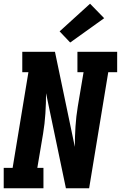

<svg xmlns="http://www.w3.org/2000/svg" viewBox="-21 -1014 651 1034"><path d="M-1 0V-110H47L132 -625H99V-735H275L382 -223Q382 -277 385.5 -332Q389 -387 398 -441L429 -625H396V-735H610V-625H562L459 0H334L227 -512Q227 -458 223.5 -403Q220 -348 211 -294L180 -110H213V0ZM357 -785 300 -845 464 -994 540 -916Z"/></svg>

Font: Iosevka Curly Slab XBdEx
Style: Italic
Weight: 800
Width: 7
Italic angle: -9°
Monospace: yes
Designer: Belleve Invis
Foundry: Belleve Invis
Version: Version 11.1.0; ttfautohint (v1.8.3)